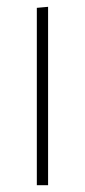

<svg xmlns="http://www.w3.org/2000/svg" viewBox="-20 -543 250 563"><path d="M88 0V-520L121 -523V0Z"/></svg>

Font: Murecho Thin ExtraLight
Style: Regular
Weight: 250
Version: Version 1.010